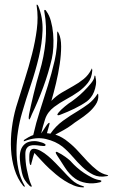

<svg xmlns="http://www.w3.org/2000/svg" viewBox="-20 -800 485 826"><path d="M391 -467Q395 -451 392.5 -435Q390 -419 384.5 -405Q379 -391 370.5 -380.5Q362 -370 354 -364Q330 -347 300 -332.5Q270 -318 241 -307Q239 -306 234 -304.5Q229 -303 227 -306Q226 -307 228.5 -311Q231 -315 232 -316Q242 -328 259 -342Q276 -356 289 -364Q293 -367 308.5 -379Q324 -391 340.5 -407.5Q357 -424 371 -441Q385 -458 386 -470Q386 -472 386.5 -472.5Q387 -473 387 -474Q387 -475 388 -475Q390 -474 390.5 -471.5Q391 -469 391 -467ZM203 -548Q189 -487 166 -424.5Q143 -362 117 -308Q115 -303 111.5 -294.5Q108 -286 105 -286Q103 -288 103.5 -296.5Q104 -305 105 -308Q108 -323 113 -346Q118 -369 124.5 -395Q131 -421 137.5 -446Q144 -471 150 -490Q170 -557 176 -622.5Q182 -688 171 -748Q170 -752 170.5 -754Q171 -756 171 -757Q176 -759 180 -751Q192 -735 199 -709.5Q206 -684 208.5 -655.5Q211 -627 209.5 -598.5Q208 -570 203 -548ZM145 -773Q165 -724 163 -668.5Q161 -613 147 -554Q133 -495 112.5 -434.5Q92 -374 75 -315Q64 -278 57.5 -236.5Q51 -195 51 -153.5Q51 -112 59 -73Q67 -34 86 -1Q89 4 85.5 3Q82 2 80 0Q55 -31 42.5 -71.5Q30 -112 27.5 -157Q25 -202 31 -249Q37 -296 49 -338Q67 -397 85.5 -455Q104 -513 118 -568Q132 -623 138.5 -674.5Q145 -726 138 -773Q138 -775 137.5 -777.5Q137 -780 139 -780Q141 -780 142.5 -777.5Q144 -775 145 -773ZM410 -25Q418 -23 416 -20Q414 -17 411 -16Q380 -8 351 -13Q322 -18 303 -32Q278 -50 259.5 -79Q241 -108 224 -134Q223 -136 221 -139.5Q219 -143 220 -145Q222 -148 225.5 -146.5Q229 -145 230 -144Q243 -138 261.5 -125Q280 -112 289 -101Q297 -92 311 -79.5Q325 -67 341.5 -56Q358 -45 376 -36Q394 -27 410 -25ZM442 -47Q447 -46 444.5 -44Q442 -42 438 -42Q406 -36 381 -48.5Q356 -61 334.5 -81.5Q313 -102 292.5 -126Q272 -150 249 -169Q220 -192 177.5 -202Q135 -212 86 -193Q81 -191 82 -194Q83 -197 85 -199Q94 -205 104 -210.5Q114 -216 123 -219Q135 -272 152 -324.5Q169 -377 186 -432Q202 -483 215 -539Q228 -595 226 -658Q226 -664 228 -664Q230 -664 230.5 -661Q231 -658 233 -656Q243 -635 243 -600Q243 -565 237 -524.5Q231 -484 221 -442Q211 -400 201 -366Q221 -387 245.5 -401.5Q270 -416 294.5 -429.5Q319 -443 340 -460Q361 -477 374 -503Q374 -504 374.5 -505Q375 -506 376 -504Q376 -503 376.5 -501Q377 -499 377 -497Q375 -465 358 -443.5Q341 -422 317 -405Q293 -388 265 -373Q237 -358 213 -340Q184 -318 174 -287Q164 -256 157 -226Q162 -233 167.5 -241.5Q173 -250 178 -257.5Q183 -265 187 -269Q191 -273 193 -271Q194 -270 192.5 -264.5Q191 -259 189 -252Q187 -245 185 -238Q183 -231 182 -227Q187 -226 190.5 -226Q194 -226 197 -225Q220 -258 251 -280.5Q282 -303 316 -323Q339 -337 360.5 -353Q382 -369 399 -395Q400 -398 402 -396Q403 -395 402.5 -393.5Q402 -392 403 -389Q404 -368 391 -349Q378 -330 359 -314Q340 -298 320 -285Q300 -272 289 -263Q273 -251 254 -240.5Q235 -230 218 -221Q248 -211 274 -189Q297 -171 317 -148.5Q337 -126 357 -105Q377 -84 397.5 -68Q418 -52 442 -47ZM128 -142Q126 -136 122.5 -125Q119 -114 117 -104Q115 -99 114.5 -94Q114 -89 112 -90Q109 -91 107.5 -98Q106 -105 106 -110Q106 -117 106 -126Q106 -135 107.5 -142.5Q109 -150 113.5 -155Q118 -160 127 -160Q140 -159 155.5 -150.5Q171 -142 187 -128.5Q203 -115 219 -98.5Q235 -82 251 -65Q268 -46 288.5 -26.5Q309 -7 338 1Q342 3 342 4.5Q342 6 337 6Q317 6 296.5 -2.5Q276 -11 256.5 -23.5Q237 -36 220.5 -50Q204 -64 192 -75Q175 -91 158.5 -109Q142 -127 128 -142ZM116 -1Q118 2 115.5 3Q113 4 108 0Q96 -11 86 -26.5Q76 -42 71 -74Q67 -93 65.5 -114.5Q64 -136 69 -153Q74 -170 88 -181.5Q102 -193 129 -193Q136 -193 145 -191Q154 -189 161.5 -186.5Q169 -184 173.5 -180.5Q178 -177 175 -174Q174 -171 164.5 -172Q155 -173 153 -173Q141 -175 129.5 -175.5Q118 -176 109 -173Q100 -170 94.5 -161.5Q89 -153 89 -137Q89 -103 95 -73Q99 -53 103.5 -35.5Q108 -18 116 -1Z"/></svg>

Font: Akronim
Style: Regular
Weight: 400
Designer: Grzegorz Klimczewski
Foundry: Fonty.PL
Version: Version 1.001